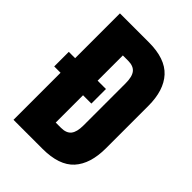

<svg xmlns="http://www.w3.org/2000/svg" viewBox="-191 -727 815 815"><g transform="rotate(45 217.0 -319.5)"><path d="M2.5 -282.5V-370H225.5V-282.5ZM130.5 0V-118.5H207Q239 -118.5 253.2 -136.2Q267.5 -154 267.5 -193V-446.5Q267.5 -486 253.2 -503.8Q239 -521.5 207 -521.5H131V-639H214.5Q312.5 -639 358 -589.5Q403.5 -540 403.5 -446.5V-192.5Q403.5 -98.5 358.8 -49.2Q314 0 214.5 0ZM40.5 0V-639H175.5V0Z"/></g></svg>

Font: Anek Latin Condensed
Style: Bold
Weight: 700
Width: 3
Designer: Yesha Goshar
Foundry: Ek Type
Version: Version 1.003